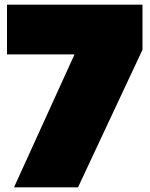

<svg xmlns="http://www.w3.org/2000/svg" viewBox="-20 -757 642 822"><path d="M10 -737H590V-544L314 45H40L299 -524H10Z"/></svg>

Font: ChangwonDangamAsac Bold
Style: Regular
Weight: 700
Designer: Choi Chi-young, Lee Youngbeen, Kim Jungjin, Yoon Jihee, Han Dohee
Foundry: YoonDesign Inc.
Version: Version 1.010;Build 20210623